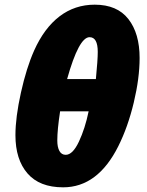

<svg xmlns="http://www.w3.org/2000/svg" viewBox="-20 -791 628 821"><path d="M46 -213Q46 -289 69.5 -395Q93 -501 126 -575Q169 -671 234.5 -721Q300 -771 385 -771Q481 -771 529 -709.5Q577 -648 577 -543Q577 -457 552 -352.5Q527 -248 486 -166Q398 10 250 10Q149 10 97.5 -49.5Q46 -109 46 -213ZM390 -453Q398 -535 398 -569Q398 -632 363 -632Q317 -632 267 -453ZM359 -315H237Q225 -236 225 -190Q225 -162 234 -145.5Q243 -129 261 -129Q291 -129 317.5 -185.5Q344 -242 359 -315Z"/></svg>

Font: Noto Sans Display Black
Style: Italic
Weight: 900
Italic angle: -12°
Designer: Monotype Design team
Foundry: Monotype Imaging Inc.
Version: Version 1.000